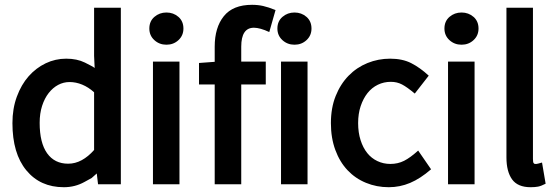

<svg xmlns="http://www.w3.org/2000/svg" viewBox="-20 -759 2334 806"><path d="M364.7 -11.7 334.5 4.9Q294.9 26.9 248 26.9Q148.9 26.9 90.6 -43.9Q32.2 -114.7 32.2 -242.2Q32.2 -303.2 50.8 -353.5Q69.3 -403.8 100.1 -438.7Q130.9 -473.6 171.6 -493.2Q212.4 -512.7 257.8 -512.7Q303.2 -512.7 336.4 -496.3Q369.6 -480 377.4 -473.6L375 -524.4V-726.6H487.3V14.6H391.6L386.2 -30.8ZM146.5 -243.2Q146.5 -159.7 177.7 -115.7Q209 -71.8 266.1 -71.8Q295.9 -71.8 323.2 -86.7Q350.6 -101.6 375 -129.4V-371.6Q351.1 -393.1 325 -403.8Q298.8 -414.6 272 -414.6Q246.6 -414.6 224.1 -402.6Q201.7 -390.6 184.3 -368.4Q167 -346.2 156.7 -314.5Q146.5 -282.7 146.5 -243.2Z M678.7 -571.3Q648.9 -571.3 627.9 -590.6Q606.9 -609.9 606.9 -639.2Q606.9 -669.9 628.2 -688.2Q649.4 -706.5 678.7 -706.5Q708 -706.5 729 -688.2Q750 -669.9 750 -639.2Q750 -609.9 729.2 -590.6Q708.5 -571.3 678.7 -571.3ZM622.1 -500.5H733.4V14.6H622.1Z M1110.4 -624.5Q1071.3 -642.6 1045.9 -642.6Q992.7 -642.6 992.7 -563V-500.5H1095.7V-404.3H992.7V14.6H881.3V-404.3H815.4V-494.6L881.3 -499.5V-563Q881.3 -643.6 919.7 -691.2Q958 -738.8 1038.1 -738.8Q1062.5 -738.8 1084.5 -733.9Q1106.4 -729 1136.7 -716.8Z M1216.3 -571.3Q1186.5 -571.3 1165.5 -590.6Q1144.5 -609.9 1144.5 -639.2Q1144.5 -669.9 1165.8 -688.2Q1187 -706.5 1216.3 -706.5Q1245.6 -706.5 1266.6 -688.2Q1287.6 -669.9 1287.6 -639.2Q1287.6 -609.9 1266.8 -590.6Q1246.1 -571.3 1216.3 -571.3ZM1159.7 -500.5H1271V14.6H1159.7Z M1369.1 -242.2Q1369.1 -306.2 1389.2 -356.2Q1409.2 -406.2 1443.4 -441.2Q1477.5 -476.1 1522.7 -494.4Q1567.9 -512.7 1617.7 -512.7Q1669.4 -512.7 1706.3 -493.9Q1743.2 -475.1 1779.8 -441.4L1721.2 -366.2Q1688.5 -393.6 1667.5 -404.5Q1646.5 -415.5 1620.6 -415.5Q1591.3 -415.5 1566.2 -403.3Q1541 -391.1 1522.9 -368.4Q1504.9 -345.7 1494.1 -313.7Q1483.4 -281.7 1483.4 -242.2Q1483.4 -202.6 1493.7 -170.7Q1503.9 -138.7 1521.5 -116.7Q1539.1 -94.7 1564.2 -82.8Q1589.4 -70.8 1618.7 -70.8Q1650.4 -70.8 1676.5 -84Q1702.6 -97.2 1735.4 -127L1789.6 -48.3Q1744.6 -9.3 1701.7 8.8Q1658.7 26.9 1611.8 26.9Q1561 26.9 1516.4 8.5Q1471.7 -9.8 1439 -44.4Q1406.2 -79.1 1387.7 -129.4Q1369.1 -179.7 1369.1 -242.2Z M1917.5 -571.3Q1887.7 -571.3 1866.7 -590.6Q1845.7 -609.9 1845.7 -639.2Q1845.7 -669.9 1866.9 -688.2Q1888.2 -706.5 1917.5 -706.5Q1946.8 -706.5 1967.8 -688.2Q1988.8 -669.9 1988.8 -639.2Q1988.8 -609.9 1968 -590.6Q1947.3 -571.3 1917.5 -571.3ZM1860.8 -500.5H1972.2V14.6H1860.8Z M2106 -726.6H2217.3V-91.8Q2217.3 -77.6 2220.2 -74.2Q2223.1 -70.8 2225.6 -70.8Q2229.5 -70.8 2232.2 -70.8Q2234.9 -70.8 2255.4 -76.7L2270.5 12.2Q2251.5 22 2238.8 24.4Q2226.1 26.9 2207.5 26.9Q2153.3 26.9 2129.6 -6.1Q2106 -39.1 2106 -98.1Z"/></svg>

Font: Pyidaungsu
Style: Bold
Weight: 700
Designer: Sun Tun
Foundry: MCF
Version: Version 2.005 July 4, 2018; ttfautohint (v1.8.1)